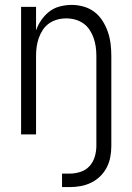

<svg xmlns="http://www.w3.org/2000/svg" viewBox="-20 -548 540 783"><path d="M233 215V160H264Q286 160 308 153Q330 146 345 129.5Q360 113 366.5 91Q373 69 373 47V-320Q373 -339 370.5 -357Q368 -375 362 -392.5Q356 -410 345.5 -426Q335 -442 320 -452.5Q305 -463 287 -468Q269 -473 250 -473Q231 -473 213 -468Q195 -463 180 -452.5Q165 -442 154.5 -426Q144 -410 138 -392.5Q132 -375 129.5 -357Q127 -339 127 -320V0H66V-520H127V-424Q135 -447 149 -467Q163 -487 182 -501.5Q201 -516 225 -522Q249 -528 273 -528Q297 -528 321.5 -521Q346 -514 365.5 -499Q385 -484 398.5 -462.5Q412 -441 420 -417.5Q428 -394 431 -369.5Q434 -345 434 -320V47Q434 69 430 91.5Q426 114 415.5 134.5Q405 155 388.5 171Q372 187 351.5 197Q331 207 308.5 211Q286 215 264 215Z"/></svg>

Font: Iosevka SS18 Light
Style: Regular
Weight: 300
Monospace: yes
Designer: Belleve Invis
Foundry: Belleve Invis
Version: Version 25.1.1; ttfautohint (v1.8.4)